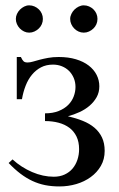

<svg xmlns="http://www.w3.org/2000/svg" viewBox="-20 -669 435 704"><path d="M363.8 -115.7Q363.8 -85 349.9 -60.8Q335.9 -36.6 312.7 -19.8Q289.6 -2.9 259.8 5.9Q230 14.6 198.2 14.6Q169.9 14.6 145.5 9.8Q121.1 4.9 98.6 -5.6Q76.2 -16.1 54.9 -32.2Q33.7 -48.3 11.7 -71.3L25.9 -84.5Q58.1 -55.2 97.9 -38.1Q137.7 -21 177.2 -21Q199.7 -21 217 -29.1Q234.4 -37.1 246.1 -51Q257.8 -64.9 263.9 -83.3Q270 -101.6 270 -122.1Q270 -148.9 260.5 -168.5Q251 -188 234.4 -200.4Q217.8 -212.9 194.8 -219Q171.9 -225.1 145 -225.1V-253.4Q173.8 -253.4 195.1 -262Q216.3 -270.5 230 -284.2Q243.7 -297.9 250.2 -315.2Q256.8 -332.5 256.8 -350.1Q256.8 -367.7 250.5 -382.8Q244.1 -397.9 233.2 -408.9Q222.2 -419.9 207 -426Q191.9 -432.1 174.3 -432.1Q149.4 -432.1 130.4 -422.1Q111.3 -412.1 97.2 -395Q83 -377.9 74 -354.7Q64.9 -331.5 60.5 -305.2H41.5V-460H56.6Q62 -448.2 66.7 -444.1Q71.3 -439.9 81.1 -439.9Q89.8 -439.9 100.8 -443.1Q111.8 -446.3 125.5 -450Q139.2 -453.6 156.5 -456.8Q173.8 -460 195.3 -460Q230.5 -460 258.3 -451.7Q286.1 -443.4 305.2 -428.7Q324.2 -414.1 334.2 -394.5Q344.2 -375 344.2 -352.5Q344.2 -330.6 334.5 -313Q324.7 -295.4 308.6 -281.5Q292.5 -267.6 271.7 -258.1Q251 -248.5 229 -242.7Q258.8 -235.8 283.7 -225.8Q308.6 -215.8 326.4 -200.7Q344.2 -185.5 354 -164.8Q363.8 -144 363.8 -115.7ZM137.2 -599.6Q137.2 -589.4 133.3 -580.3Q129.4 -571.3 122.3 -564.5Q115.2 -557.6 106.2 -553.5Q97.2 -549.3 86.9 -549.3Q77.1 -549.3 68.4 -553.5Q59.6 -557.6 52.7 -564.7Q45.9 -571.8 42 -580.8Q38.1 -589.8 38.1 -599.6Q38.1 -608.9 42.2 -617.9Q46.4 -627 53.2 -633.8Q60.1 -640.6 68.8 -645Q77.6 -649.4 86.9 -649.4Q97.2 -649.4 106.2 -645.5Q115.2 -641.6 122.3 -634.8Q129.4 -627.9 133.3 -618.9Q137.2 -609.9 137.2 -599.6ZM337.4 -599.6Q337.4 -589.4 333.5 -580.3Q329.6 -571.3 322.5 -564.5Q315.4 -557.6 306.4 -553.5Q297.4 -549.3 287.1 -549.3Q276.9 -549.3 267.8 -553.5Q258.8 -557.6 252 -564.7Q245.1 -571.8 241.2 -580.8Q237.3 -589.8 237.3 -599.6Q237.3 -608.9 241.7 -617.9Q246.1 -627 252.9 -633.8Q259.8 -640.6 268.8 -645Q277.8 -649.4 287.1 -649.4Q297.4 -649.4 306.4 -645.5Q315.4 -641.6 322.5 -634.8Q329.6 -627.9 333.5 -618.9Q337.4 -609.9 337.4 -599.6Z"/></svg>

Font: Doulos SIL CyrE
Style: Regular
Weight: 400
Designer: Walt Agee, Victor Gaultney, Peter Martin, Debbi Hosken, Becca Hirsbrunner
Foundry: SIL International
Version: Version 5.000